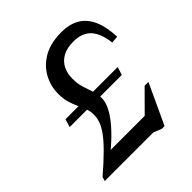

<svg xmlns="http://www.w3.org/2000/svg" viewBox="-191 -820 970 970"><g transform="rotate(-45 294.0 -335.0)"><path d="M475 -361 461.5 -318H89L102 -361ZM127 -90H440.5L377 -70L504.5 -198H531.5L431.5 17.5H412.5L368.5 0H21.5L28 -22Q87 -73 124.8 -110.8Q162.5 -148.5 183.2 -177.2Q204 -206 212 -229.8Q220 -253.5 220 -276Q220 -300 212 -321.5Q204 -343 193.5 -365.2Q183 -387.5 174.8 -414.5Q166.5 -441.5 166.5 -476.5Q166.5 -532.5 192.8 -580.5Q219 -628.5 270.2 -657.8Q321.5 -687 397.5 -687Q458.5 -687 498.2 -662.2Q538 -637.5 558.5 -589.5Q579 -541.5 581.5 -471L543 -468Q534.5 -540.5 502 -575.5Q469.5 -610.5 407.5 -610.5Q360 -610.5 330 -593.2Q300 -576 285.8 -547Q271.5 -518 271.5 -482Q271 -446.5 280.2 -417Q289.5 -387.5 298.8 -360.5Q308 -333.5 307.5 -304.5Q307 -285 296.8 -259.5Q286.5 -234 264.5 -203.8Q242.5 -173.5 206.5 -137.8Q170.5 -102 119 -61.5Z"/></g></svg>

Font: Newsreader 16pt 16pt Medium
Style: Italic
Weight: 500
Italic angle: -17°
Version: Version 1.003